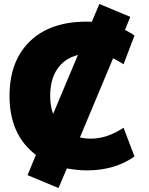

<svg xmlns="http://www.w3.org/2000/svg" viewBox="-20 -849 751 968"><path d="M383 -156Q409 -150 438 -150Q520 -150 603 -205L658 -60Q559 10 418 10Q370 10 317 0L275 99L119 34L161 -68Q28 -169 28 -365Q28 -541 130.5 -640.5Q233 -740 418 -740Q422 -740 430.5 -739.5Q439 -739 443 -739L481 -829L637 -764L610 -698Q637 -685 658 -670L603 -525Q572 -545 550 -555ZM248 -275 373 -572Q306 -555 269.5 -502Q233 -449 233 -365Q233 -314 248 -275Z"/></svg>

Font: Mplus 1p Black
Style: Regular
Weight: 900
Version: Version 1.061